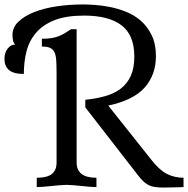

<svg xmlns="http://www.w3.org/2000/svg" viewBox="-20 -840 844 862"><path d="M363 -358V-392Q412 -397 452.5 -408.5Q493 -420 522 -442Q551 -464 567 -499Q583 -534 583 -586Q583 -683 525.5 -726.5Q468 -770 358 -770Q277 -770 225 -749.5Q173 -729 142 -693Q111 -657 99 -609.5Q87 -562 87 -508Q40 -508 20 -526Q0 -544 0 -575Q0 -604 14.5 -622Q29 -640 48 -640Q40 -648 38 -661.5Q36 -675 36 -683Q36 -717 62.5 -742.5Q89 -768 133 -785.5Q177 -803 234 -811.5Q291 -820 353 -820Q372 -820 404 -818Q436 -816 472 -809Q508 -802 545 -787.5Q582 -773 612 -747Q642 -721 661 -682Q680 -643 680 -588Q680 -504 629.5 -447Q579 -390 466 -366L660 -122Q695 -77 729 -59.5Q763 -42 804 -42V0Q775 1 749.5 1.5Q724 2 711 2Q686 2 669.5 -1.5Q653 -5 639.5 -13.5Q626 -22 612.5 -37.5Q599 -53 581 -77ZM324 -111Q324 -87 333.5 -73Q343 -59 356.5 -52.5Q370 -46 385.5 -44Q401 -42 413 -42V0Q401 0 383 -1.5Q365 -3 346 -5Q327 -7 309 -8.5Q291 -10 279 -10Q267 -10 249 -8.5Q231 -7 212 -5Q193 -3 175 -1.5Q157 0 145 0V-42Q158 -42 174 -44Q190 -46 203 -52.5Q216 -59 225 -73Q234 -87 234 -111V-507Q234 -544 232.5 -568.5Q231 -593 224 -606.5Q217 -620 204 -625.5Q191 -631 168 -631V-666Q193 -666 211.5 -669Q230 -672 245 -678Q260 -684 272.5 -692Q285 -700 299 -709H324Z"/></svg>

Font: Milonga
Style: Regular
Weight: 400
Designer: Pablo Impallari, Brenda Gallo, Rodrigo Fuenzalida
Foundry: Pablo Impallari, Brenda Gallo, Rodrigo Fuenzalida
Version: Version 1.000; ttfautohint (v0.93) -l 8 -r 50 -G 200 -x 14 -